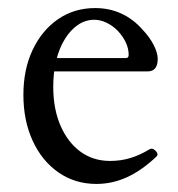

<svg xmlns="http://www.w3.org/2000/svg" viewBox="-20 -445 441 476"><path d="M219 11Q166 11 125 -17.5Q84 -46 61 -96Q38 -146 38 -210Q38 -273 61 -321.5Q84 -370 124 -397.5Q164 -425 216 -425Q251 -425 280.5 -411.5Q310 -398 333 -372Q351 -353 361 -333.5Q371 -314 371 -299Q371 -268 346 -268H84V-301H292Q299 -301 299 -309Q299 -325 291.5 -340.5Q284 -356 272 -368.5Q260 -381 244.5 -388.5Q229 -396 214 -396Q192 -396 173.5 -383.5Q155 -371 141 -348.5Q127 -326 119.5 -296Q112 -266 112 -230Q112 -175 130 -133.5Q148 -92 179.5 -69Q211 -46 253 -46Q279 -46 302.5 -53Q326 -60 351 -75Q356 -78 361.5 -74.5Q367 -71 369.5 -66Q372 -61 368 -57Q331 -22 294.5 -5.5Q258 11 219 11Z"/></svg>

Font: Junicode VF
Style: Regular
Weight: 400
Designer: Peter S. Baker
Version: Version 2.213